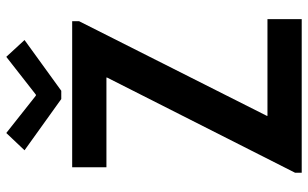

<svg xmlns="http://www.w3.org/2000/svg" viewBox="-202 -764 966 602"><g transform="rotate(-90 281.0 -463.0)"><path d="M40.5 0V-21L338.9 -610.4V-612.3H57.6V-719.7H515.6V-698.2L218.8 -109.4V-107.4H522V0ZM165 -926.3 282.2 -833.5H285.2L403.8 -926.3L456.5 -869.1L297.4 -753.9H271.5L110.8 -869.1Z"/></g></svg>

Font: Reddit Mono SemiBold
Style: Regular
Weight: 600
Monospace: yes
Designer: Stephen Hutchings
Foundry: Reddit
Version: Version 1.014